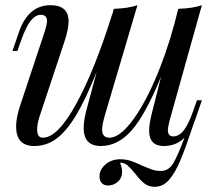

<svg xmlns="http://www.w3.org/2000/svg" viewBox="-20 -548 848 739"><path d="M738 -162H757L732 -89Q730 -83 728 -79Q696 17 675 67.5Q654 118 630.5 144.5Q607 171 575 171Q552 171 535.5 158Q519 145 500 120Q483 99 470.5 88.5Q458 78 442 78Q450 99 450 112Q450 137 433.5 151.5Q417 166 396 166Q381 166 372 157Q363 148 363 130Q363 105 386 85Q409 65 442 65Q465 65 483 71Q501 77 526 89Q552 100 566.5 105Q581 110 599 110Q629 110 646.5 81Q664 52 690 -18Q658 14 611 14Q554 14 554 -45Q554 -74 568 -126L600 -253Q540 -107 487 -46.5Q434 14 368 14Q302 14 302 -56Q302 -87 316 -137L352 -271Q310 -166 273 -104.5Q236 -43 197.5 -14.5Q159 14 112 14Q42 14 42 -61Q42 -93 56 -137L153 -429Q161 -455 161 -467Q161 -491 137 -491Q117 -491 98.5 -468.5Q80 -446 60 -389L47 -352H28L53 -425Q89 -528 174 -528Q244 -528 244 -466Q244 -436 228 -388L133 -102Q123 -72 123 -49Q123 -18 145 -18Q202 -18 273.5 -148.5Q345 -279 412 -494L411 -488L418 -514Q475 -516 509 -528L383 -102Q373 -66 373 -50Q373 -18 401 -18Q438 -18 484 -76.5Q530 -135 574.5 -236Q619 -337 652 -459L666 -514Q723 -516 757 -528L633 -85Q626 -57 626 -48Q626 -23 647 -23Q669 -23 687.5 -46.5Q706 -70 725 -125Z"/></svg>

Font: Playfair Display
Style: Italic
Weight: 400
Italic angle: -14°
Designer: Claus Eggers Sørensen
Foundry: Claus Eggers Sørensen
Version: Version 1.200; ttfautohint (v1.6)